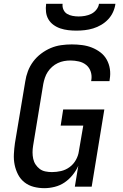

<svg xmlns="http://www.w3.org/2000/svg" viewBox="-20 -975 640 1003"><path d="M212 8Q183 8 156 1Q129 -6 108 -22.5Q87 -39 74.5 -63Q62 -87 56.5 -114Q51 -141 52.5 -170Q54 -199 58 -227L112 -550Q116 -577 126 -603.5Q136 -630 153.5 -653.5Q171 -677 195 -695Q219 -713 245 -724Q271 -735 299 -739Q327 -743 355 -743Q382 -743 409 -739.5Q436 -736 460 -726.5Q484 -717 504.5 -701.5Q525 -686 537.5 -663.5Q550 -641 554 -614.5Q558 -588 553 -560L552 -551H456L457 -556Q461 -579 454 -600.5Q447 -622 430.5 -635.5Q414 -649 392 -654Q370 -659 348 -659Q331 -659 314.5 -656Q298 -653 282 -645.5Q266 -638 252.5 -626Q239 -614 229.5 -599.5Q220 -585 214.5 -568.5Q209 -552 206 -536L153 -214Q150 -196 150 -179Q150 -162 153.5 -145.5Q157 -129 166 -115.5Q175 -102 187.5 -92.5Q200 -83 217 -79.5Q234 -76 251 -76Q275 -76 299 -81.5Q323 -87 343.5 -102Q364 -117 376.5 -139.5Q389 -162 392 -185L415 -319H297L310 -403H525L459 0H371L389 -109Q378 -84 359.5 -61Q341 -38 317.5 -22Q294 -6 266 1Q238 8 212 8ZM379 -815Q357 -815 336 -817.5Q315 -820 295.5 -826.5Q276 -833 259.5 -845Q243 -857 233 -874Q223 -891 220.5 -912Q218 -933 221 -955H307Q305 -939 311.5 -924.5Q318 -910 330.5 -902.5Q343 -895 359 -892Q375 -889 391 -889Q407 -889 424 -892Q441 -895 456.5 -902.5Q472 -910 483.5 -924.5Q495 -939 497 -955H583Q580 -933 570.5 -912Q561 -891 545 -874Q529 -857 508.5 -845Q488 -833 466.5 -826.5Q445 -820 423 -817.5Q401 -815 379 -815Z"/></svg>

Font: Iosevka Medium Extended
Style: Italic
Weight: 500
Width: 7
Italic angle: -9°
Monospace: yes
Designer: Belleve Invis
Foundry: Belleve Invis
Version: Version 32.5.0; ttfautohint (v1.8.4)